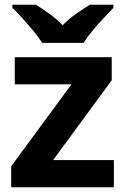

<svg xmlns="http://www.w3.org/2000/svg" viewBox="-20 -786 528 806"><path d="M458 0H27V-88L280 -432H42V-546H449V-449L203 -114H458ZM157 -606Q143 -629 120.5 -656Q98 -683 74.5 -709Q51 -735 32 -753V-766H131Q157 -750 187 -728.5Q217 -707 243 -680Q269 -707 300 -728.5Q331 -750 357 -766H456V-753Q438 -735 414 -709Q390 -683 367.5 -656Q345 -629 331 -606Z"/></svg>

Font: Noto Sans Kannada
Style: Bold
Weight: 700
Designer: Jelle Bosma - Monotype Design Team
Foundry: Monotype Imaging Inc.
Version: Version 2.005; ttfautohint (v1.8.4.7-5d5b)